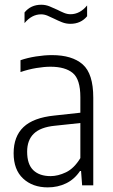

<svg xmlns="http://www.w3.org/2000/svg" viewBox="-20 -782 476 810"><path d="M181.5 8.5Q117.5 8.5 77.5 -28.8Q37.5 -66 37.5 -135.5Q37.5 -206.5 79.2 -246Q121 -285.5 209 -294.5L319 -306.5V-372Q319 -447.5 287 -474Q255 -500.5 193 -500.5Q166.5 -500.5 133.2 -495Q100 -489.5 66.5 -478V-528Q95 -538 131.5 -543.8Q168 -549.5 199 -549.5Q284.5 -549.5 329 -510.2Q373.5 -471 373.5 -370V0H326.5L322 -60.5H317.5Q294 -25.5 258.8 -8.5Q223.5 8.5 181.5 8.5ZM94.5 -142Q94.5 -89 120.5 -64Q146.5 -39 193.5 -39Q224.5 -39 258.5 -55.2Q292.5 -71.5 319 -115V-263L211 -251.5Q151 -245.5 122.8 -218.2Q94.5 -191 94.5 -142ZM277 -681.5Q258.5 -681.5 241.5 -688.2Q224.5 -695 208.5 -703Q194 -710 180.5 -715.8Q167 -721.5 153.5 -721.5Q114 -721.5 83.5 -684.5V-729.5Q110 -762 154 -762Q172.5 -762 189.5 -755Q206.5 -748 222.5 -740.5Q237 -733 250.5 -727.5Q264 -722 277.5 -722Q317 -722 347.5 -759V-713.5Q321 -681.5 277 -681.5Z"/></svg>

Font: Encode Sans Condensed Light
Style: Regular
Weight: 300
Width: 3
Designer: Multiple Designers
Foundry: Impallari Type
Version: Version 3.000; ttfautohint (v1.8.3) -l 8 -r 50 -G 200 -x 14 